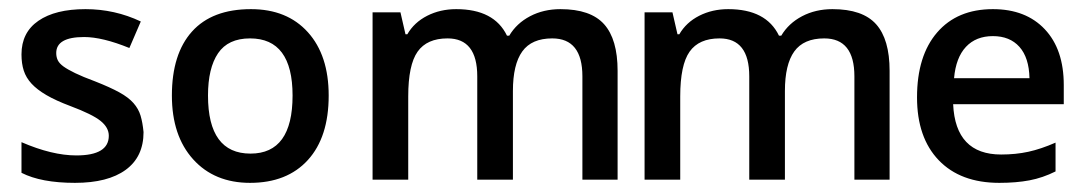

<svg xmlns="http://www.w3.org/2000/svg" viewBox="-20 -394 2367 420"><path d="M294 -105Q294 -51 255 -22.5Q216 6 144 6Q70 6 27 -16V-83Q94 -54 147 -54Q218 -54 218 -97Q218 -115 200 -129.5Q182 -144 134 -162Q102 -174 81.5 -186Q61 -198 49 -211Q37 -224 32 -239.5Q27 -255 27 -275Q27 -323 64 -348.5Q101 -374 167 -374Q231 -374 288 -347L263 -289Q204 -313 164 -313Q103 -313 103 -278Q103 -269 106.5 -262Q110 -255 119 -248.5Q128 -242 144.5 -234Q161 -226 188 -216Q221 -203 241 -192Q261 -181 272 -168.5Q283 -156 287.5 -141Q292 -126 294 -105Z M699 -185Q699 -94 653.5 -44Q608 6 527 6Q449 6 402.5 -45.5Q356 -97 356 -185Q356 -276 400 -325Q444 -374 529 -374Q608 -374 653.5 -323.5Q699 -273 699 -185ZM435 -185Q435 -58 528 -58Q620 -58 620 -185Q620 -310 527 -310Q479 -310 457 -277.5Q435 -245 435 -185Z M1102 -1H1024V-227Q1024 -310 959 -310Q914 -310 893.5 -281Q873 -252 873 -183V-1H795V-367H856L867 -319H871Q886 -345 914.5 -359.5Q943 -374 978 -374Q1061 -374 1089 -316H1094Q1110 -343 1139.5 -358.5Q1169 -374 1206 -374Q1272 -374 1301.5 -341Q1331 -308 1331 -239V-1H1254V-227Q1254 -310 1188 -310Q1143 -310 1122.5 -281.5Q1102 -253 1102 -195Z M1697 -1H1619V-227Q1619 -310 1554 -310Q1509 -310 1488.5 -281Q1468 -252 1468 -183V-1H1390V-367H1451L1462 -319H1466Q1481 -345 1509.5 -359.5Q1538 -374 1573 -374Q1656 -374 1684 -316H1689Q1705 -343 1734.5 -358.5Q1764 -374 1801 -374Q1867 -374 1896.5 -341Q1926 -308 1926 -239V-1H1849V-227Q1849 -310 1783 -310Q1738 -310 1717.5 -281.5Q1697 -253 1697 -195Z M2166 6Q2081 6 2033.5 -43.5Q1986 -93 1986 -181Q1986 -272 2030 -323Q2074 -374 2152 -374Q2224 -374 2265.5 -330Q2307 -286 2307 -208V-166H2065Q2070 -56 2170 -56Q2202 -56 2229.5 -62Q2257 -68 2289 -82V-19Q2261 -5 2232 0.5Q2203 6 2166 6ZM2152 -315Q2115 -315 2093 -291.5Q2071 -268 2067 -223H2232Q2231 -268 2210 -291.5Q2189 -315 2152 -315Z"/></svg>

Font: Shorif Bongobondhu UNICODE
Style: Bold
Weight: 700
Designer: Shorif Uddin Shishir, Shorif art & Design, e-mail : shorifart@gmail.com, facebook : Shorif2001
Foundry: Lipighor Font Foundry
Version: Designed By Shorif Uddin Shishir | Build By Niladri